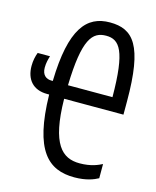

<svg xmlns="http://www.w3.org/2000/svg" viewBox="-111 -801 722 888"><g transform="rotate(15 250.0 -356.5)"><path d="M330 11C387 11 423 -4 443 -15V-83C425 -74 392 -58 337 -58C253 -58 194 -110 191 -328H475V-392C475 -660 417 -724 305 -724C194 -724 125 -646 119 -394H112C88 -394 67 -408 67 -444C67 -467 72 -484 77 -501H18C11 -483 6 -461 6 -436C6 -372 41 -329 109 -329H119C124 -61 205 11 330 11ZM405 -393H192C198 -616 238 -660 304 -660C368 -660 404 -616 405 -393Z"/></g></svg>

Font: Noto Sans Mono ExtraCondensed
Style: Regular
Weight: 400
Width: 2
Designer: Monotype Design Team
Foundry: Monotype Imaging Inc.
Version: Version 2.014